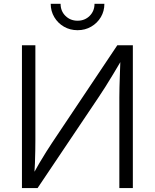

<svg xmlns="http://www.w3.org/2000/svg" viewBox="-20 -958 789 978"><path d="M656.7 0H587.9V-461.4Q587.9 -482.9 588.6 -513.7Q589.4 -544.4 590.8 -583.5Q592.3 -622.6 593.8 -667.5L606.4 -664.1Q578.1 -616.2 556.4 -580.1Q534.7 -543.9 516.6 -515.4Q498.5 -486.8 481 -460.9L171.4 0H91.8V-727.5H160.2V-242.7Q160.2 -220.2 159.7 -190.4Q159.2 -160.6 158 -127.2Q156.7 -93.8 154.3 -59.6L143.6 -62Q162.1 -95.7 180.4 -127Q198.7 -158.2 215.8 -185.1Q232.9 -211.9 246.1 -231.9L577.6 -727.5H656.7ZM375 -804.2Q336.9 -804.2 305.9 -822Q274.9 -839.8 256.6 -870.6Q238.3 -901.4 238.3 -938.5H288.6Q288.6 -901.4 313.5 -877Q338.4 -852.5 375 -852.5Q412.1 -852.5 436.8 -877.2Q461.4 -901.9 461.4 -938.5H511.7Q511.7 -901.4 493.7 -870.8Q475.6 -840.3 444.6 -822.3Q413.6 -804.2 375 -804.2Z"/></svg>

Font: Inter 18pt Light
Style: Regular
Weight: 300
Designer: Rasmus Andersson
Foundry: rsms
Version: Version 4.001;git-66647c0bb